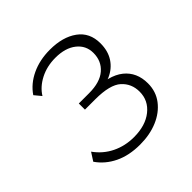

<svg xmlns="http://www.w3.org/2000/svg" viewBox="-123 -516 620 620"><g transform="rotate(-45 187.0 -205.5)"><path d="M177 6Q127 6 90 -12Q53 -30 31 -62L49 -90Q72 -58 106 -41.5Q140 -25 180 -25Q233 -25 265 -50.5Q297 -76 297 -116Q297 -153 271 -176.5Q245 -200 178 -200H131V-228H178Q228 -228 254 -250.5Q280 -273 280 -310Q280 -344 253.5 -365Q227 -386 182 -386Q143 -386 112 -370Q81 -354 65 -328L46 -351Q67 -382 104 -399.5Q141 -417 188 -417Q246 -417 282 -391Q318 -365 318 -316Q318 -281 302 -256.5Q286 -232 257.5 -219.5Q229 -207 191 -207V-224Q264 -224 299.5 -195.5Q335 -167 335 -116Q335 -79 314 -51.5Q293 -24 257.5 -9Q222 6 177 6Z"/></g></svg>

Font: Ysabeau Infant ExtraLight
Style: Regular
Weight: 250
Designer: Christian Thalmann (Catharsis Fonts)
Version: Version 2.001;gftools[0.9.30]; featfreeze: ss01,ss02,lnum